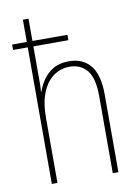

<svg xmlns="http://www.w3.org/2000/svg" viewBox="-86 -818 634 875"><g transform="rotate(-10 231.5 -380.0)"><path d="M108 -760V-657H270V-632H108V-493Q108 -470 108 -455Q108 -440 106 -422H108Q117 -449 135 -475.5Q153 -502 182 -519.5Q211 -537 255 -537Q320 -537 355 -493.5Q390 -450 390 -360V0H364V-356Q364 -441 334 -476.5Q304 -512 254 -512Q214 -512 181 -489.5Q148 -467 128 -420Q108 -373 108 -299V0H82V-632H14V-657H82V-760Z"/></g></svg>

Font: Noto Sans Lao Looped Condensed Thin
Style: Regular
Weight: 100
Width: 3
Designer: Mark Frömberg, Ben Mitchell
Foundry: The Fontpad Ltd
Version: Version 1.002; ttfautohint (v1.8.4.7-5d5b)